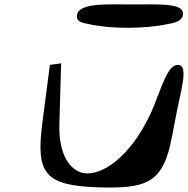

<svg xmlns="http://www.w3.org/2000/svg" viewBox="-20 -849 852 870"><path d="M206 -555 172 -293C142 -62 182 -8 428 0C635 6 709 -19 750 -186C758 -220 765 -260 774 -307C798 -437 839 -556 785 -555C738 -554 713 -452 666 -342C568 -128 434 -50 357 -65C300 -77 245 -143 249 -288L257 -562ZM746 -741C760 -744 812 -750 809 -790C806 -835 700 -829 579 -829C464 -829 340 -837 329 -782C323 -748 360 -745 377 -741C479 -717 634 -717 746 -741Z"/></svg>

Font: Venom Sans
Style: BdObl
Weight: 700
Version: Version 1.001